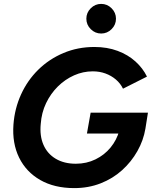

<svg xmlns="http://www.w3.org/2000/svg" viewBox="-20 -953 783 985"><path d="M361 12Q259 12 186.5 -29.5Q114 -71 78 -144.5Q42 -218 49 -314Q55 -396 88 -468.5Q121 -541 176.5 -595.5Q232 -650 305.5 -681Q379 -712 464 -712Q530 -712 583.5 -692Q637 -672 675 -637.5Q713 -603 734 -560L611 -498Q598 -525 574.5 -545Q551 -565 521 -576Q491 -587 456 -587Q406 -587 360 -566.5Q314 -546 277 -509.5Q240 -473 216.5 -424Q193 -375 189 -317Q183 -256 203 -210Q223 -164 266 -138.5Q309 -113 369 -113Q424 -113 470 -135.5Q516 -158 547.5 -196.5Q579 -235 592 -283L726 -293Q716 -233 685 -178Q654 -123 606.5 -80Q559 -37 496.5 -12.5Q434 12 361 12ZM426 -268 445 -375H739L726 -293L647 -268ZM499 -781Q468 -781 445.5 -803.5Q423 -826 423 -857Q423 -888 445.5 -910.5Q468 -933 499 -933Q530 -933 552.5 -910.5Q575 -888 575 -857Q575 -826 552.5 -803.5Q530 -781 499 -781Z"/></svg>

Font: Figtree
Style: Bold Italic
Weight: 700
Italic angle: -9.5°
Foundry: Erik Kennedy
Version: Version 2.001;gftools[0.9.30]